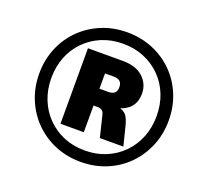

<svg xmlns="http://www.w3.org/2000/svg" viewBox="-125 -859 1066 1013"><g transform="rotate(20 407.5 -352.5)"><path d="M425 11Q347 11 281 -16.5Q215 -44 165.5 -93.5Q116 -143 88.5 -209.5Q61 -276 61 -353Q61 -430 88.5 -496.5Q116 -563 165.5 -612Q215 -661 281 -688.5Q347 -716 425 -716Q502 -716 568.5 -688.5Q635 -661 684 -612Q733 -563 760.5 -496.5Q788 -430 788 -353Q788 -276 760.5 -209.5Q733 -143 684 -93.5Q635 -44 568.5 -16.5Q502 11 425 11ZM425 -53Q489 -53 543 -75.5Q597 -98 637 -139Q677 -180 698.5 -234.5Q720 -289 720 -353Q720 -417 698.5 -471.5Q677 -526 637 -566.5Q597 -607 543 -629.5Q489 -652 425 -652Q360 -652 306 -629.5Q252 -607 212 -566.5Q172 -526 150.5 -471.5Q129 -417 129 -353Q129 -289 150.5 -234.5Q172 -180 212 -139Q252 -98 306 -75.5Q360 -53 425 -53ZM257 -142V-566H454Q527 -566 567 -529Q607 -492 607 -438Q607 -380 568.5 -349Q530 -318 462 -318L496 -330Q531 -330 552 -312.5Q573 -295 585 -242L610 -142H478L449 -261Q445 -279 435 -285.5Q425 -292 411 -292H369L388 -304V-142ZM387 -386H435Q459 -386 471 -396Q483 -406 483 -429Q483 -452 470.5 -462Q458 -472 435 -472H387Z"/></g></svg>

Font: Nunito Sans 12pt Black
Style: Italic
Weight: 900
Italic angle: -9°
Designer: Vernon Adams
Foundry: Vernon Adams
Version: Version 3.101;gftools[0.9.27]